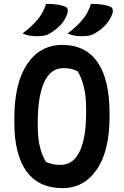

<svg xmlns="http://www.w3.org/2000/svg" viewBox="-20 -952 640 992"><path d="M218 -932Q250 -932 272.5 -929Q295 -926 314 -919Q327 -915 329.5 -904Q332 -893 327 -879Q315 -846 292 -822Q269 -798 237 -779Q221 -770 206 -767.5Q191 -765 169 -765Q150 -765 132.5 -768Q115 -771 96 -779Q143 -814 173.5 -850Q204 -886 218 -932ZM450 -932Q482 -932 504.5 -929Q527 -926 546 -919Q559 -915 562 -904Q565 -893 560 -879Q547 -846 524.5 -822Q502 -798 469 -779Q453 -770 438 -767.5Q423 -765 401 -765Q382 -765 364.5 -768Q347 -771 329 -779Q376 -814 406 -850Q436 -886 450 -932ZM302 -720Q422 -720 484 -630.5Q546 -541 546 -368V-348Q546 -172 480 -76Q414 20 303 20Q180 20 117 -66.5Q54 -153 54 -320V-340Q54 -522 120.5 -621Q187 -720 302 -720ZM175 -303Q175 -233 188 -186.5Q201 -140 218 -115Q238 -107 254 -103.5Q270 -100 292 -100Q359 -100 392 -170.5Q425 -241 425 -370V-386Q425 -460 412 -508Q399 -556 381 -584Q362 -593 346.5 -596.5Q331 -600 308 -600Q241 -600 208 -526.5Q175 -453 175 -319Z"/></svg>

Font: Recursive Mn Csl St SmB
Style: Regular
Weight: 600
Monospace: yes
Version: Version 1.079;hotconv 1.0.112;makeotfexe 2.5.65598; ttfautoh